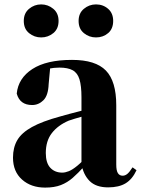

<svg xmlns="http://www.w3.org/2000/svg" viewBox="-20 -835 640 872"><path d="M185 17Q121 17 80 -19.5Q39 -56 39 -119Q39 -165 58.5 -198.5Q78 -232 125 -258Q172 -284 253 -306Q291 -317 342.5 -330Q394 -343 434 -353V-327Q394 -317 354.5 -306Q315 -295 292 -287Q243 -266 215.5 -230.5Q188 -195 188 -140Q188 -95 208.5 -73Q229 -51 263 -51Q276 -51 292.5 -57.5Q309 -64 331.5 -82.5Q354 -101 385 -136L404 -80H363Q335 -49 310.5 -27.5Q286 -6 256.5 5.5Q227 17 185 17ZM471 16Q416 16 387 -13Q358 -42 350 -91V-93V-393Q350 -445 341 -474.5Q332 -504 310 -516Q288 -528 250 -528Q226 -528 200 -523Q174 -518 136 -505L208 -529L201 -453Q199 -401 177 -379.5Q155 -358 126 -358Q70 -358 56 -410Q63 -480 127 -521.5Q191 -563 307 -563Q414 -563 461 -514.5Q508 -466 508 -357V-88Q508 -60 515.5 -48.5Q523 -37 537 -37Q548 -37 558 -45Q568 -53 582 -75L600 -62Q581 -21 550.5 -2.5Q520 16 471 16ZM167 -665Q136 -665 112 -684.5Q88 -704 88 -740Q88 -775 112 -795Q136 -815 167 -815Q198 -815 222 -795Q246 -775 246 -740Q246 -704 222 -684.5Q198 -665 167 -665ZM416 -665Q385 -665 361 -684.5Q337 -704 337 -740Q337 -775 361 -795Q385 -815 416 -815Q448 -815 471 -795Q494 -775 494 -740Q494 -704 471 -684.5Q448 -665 416 -665Z"/></svg>

Font: Noto Serif JP ExtraLight Black
Style: Regular
Weight: 900
Version: Version 2.003-H1;hotconv 1.1.1;makeotfexe 2.6.0